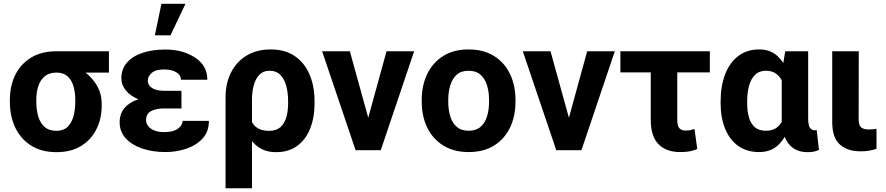

<svg xmlns="http://www.w3.org/2000/svg" viewBox="-20 -802 4732 1025"><path d="M32.7 -258.8V-269Q32.7 -343.3 61.5 -401.9Q90.3 -460.4 145.8 -494.4Q201.2 -528.3 280.8 -528.3Q296.9 -520.5 314.5 -492.2Q332 -463.9 375 -451.2Q433.1 -428.2 478 -373.3Q522.9 -318.4 522.9 -249V-238.8Q522.9 -168.9 494.9 -112.5Q466.8 -56.2 413.1 -22.9Q359.4 10.3 281.7 10.3Q201.7 10.3 146 -24.9Q90.3 -60.1 61.5 -120.8Q32.7 -181.6 32.7 -258.8ZM173.8 -269V-258.8Q173.8 -215.8 184.1 -180.7Q194.3 -145.5 218 -124.5Q241.7 -103.5 281.7 -103.5Q318.4 -103.5 340.3 -124.5Q362.3 -145.5 372.1 -180.7Q381.8 -215.8 381.8 -258.8V-269Q381.8 -308.6 372.3 -341.6Q362.8 -374.5 340.6 -394.5Q318.4 -414.5 281.2 -414.5Q242.2 -414.5 218.5 -394.5Q194.8 -374.5 184.3 -341.6Q173.8 -308.6 173.8 -269ZM561.5 -528.3V-414.5H281.2V-528.3Z M828.1 -287.1H948.7V-223.1H856.9Q812.5 -223.1 786.1 -208.7Q759.8 -194.3 759.8 -160.2Q759.8 -144 770.5 -129.6Q781.3 -115.2 802.7 -106Q824.2 -96.7 856.4 -96.7Q904.3 -96.7 929.4 -114.7Q954.6 -132.8 954.6 -156.7H1095.2Q1095.2 -98.6 1061 -62Q1026.9 -25.4 973.6 -7.8Q920.4 9.8 863.8 9.8Q793.9 9.8 738.5 -9.3Q683.1 -28.3 650.9 -64Q618.7 -99.6 618.7 -149.4Q618.7 -193.4 643.8 -224.1Q668.9 -254.9 715.8 -271Q762.7 -287.1 828.1 -287.1ZM948.7 -252H828.1Q769 -252 723.9 -269.8Q678.7 -287.6 653.3 -317.6Q627.9 -347.7 627.9 -383.8Q627.9 -433.6 658 -468Q688 -502.4 741 -520Q793.9 -537.6 863.8 -537.6Q955.1 -537.6 1021 -494.9Q1086.9 -452.1 1086.9 -376.5H945.8Q945.8 -402.3 920.4 -416.7Q895 -431.2 856.9 -431.2Q810.5 -431.2 789.8 -412.6Q769 -394 769 -372.6Q769 -355.5 779.1 -343.3Q789.1 -331.1 808.6 -324.2Q828.1 -317.4 856.9 -317.4H948.7ZM806.6 -613.3 841.8 -781.7H970.2L890.1 -613.3Z M1184.1 203.1V-282.2Q1184.1 -357.4 1213.4 -415Q1242.7 -472.7 1296.6 -505.4Q1350.6 -538.1 1425.3 -538.1Q1502 -538.1 1554 -502.4Q1606 -466.8 1632.6 -404.3Q1659.2 -341.8 1659.2 -260.7V-250.5Q1659.2 -174.3 1635.7 -115.5Q1612.3 -56.6 1566.7 -23.2Q1521 10.3 1454.6 10.3Q1391.6 10.3 1350.8 -23.2Q1310.1 -56.6 1287.4 -114.7Q1264.6 -172.9 1255.9 -245.6Q1258.3 -244.1 1281 -234.4Q1303.7 -224.6 1304.2 -224.6Q1308.1 -170.4 1334 -137Q1359.9 -103.5 1417.5 -103.5Q1454.6 -103.5 1476.6 -122.8Q1498.5 -142.1 1508.3 -175.3Q1518.1 -208.5 1518.1 -250.5V-260.7Q1518.1 -305.7 1508.3 -342.8Q1498.5 -379.9 1476.8 -402.1Q1455.1 -424.3 1418 -424.3Q1385.3 -424.3 1364.7 -403.1Q1344.2 -381.8 1334.7 -346.7Q1325.2 -311.5 1325.2 -269V203.1Z M1927.2 -105.5 2043.5 -528.3H2190.9L2012.7 0H1923.3ZM1847.7 -528.3 1964.8 -105 1967.8 0H1878.4L1699.7 -528.3Z M2231.4 -258.8V-269Q2231.4 -345.7 2260.7 -406.7Q2290 -467.8 2345.9 -502.9Q2401.9 -538.1 2481.4 -538.1Q2561.5 -538.1 2617.7 -502.9Q2673.8 -467.8 2702.9 -406.7Q2731.9 -345.7 2731.9 -269V-258.8Q2731.9 -181.6 2702.9 -121.1Q2673.8 -60.5 2618.2 -25.4Q2562.5 9.8 2482.4 9.8Q2402.3 9.8 2346.2 -25.4Q2290 -60.5 2260.7 -121.1Q2231.4 -181.6 2231.4 -258.8ZM2373 -269V-258.8Q2373 -215.8 2383.8 -180.7Q2394.5 -145.5 2418.5 -124.8Q2442.4 -104 2482.4 -104Q2521.5 -104 2545.4 -124.8Q2569.3 -145.5 2580.1 -180.7Q2590.8 -215.8 2590.8 -258.8V-269Q2590.8 -311 2580.1 -346.4Q2569.3 -381.8 2545.4 -403.1Q2521.5 -424.3 2481.4 -424.3Q2441.9 -424.3 2418.2 -403.1Q2394.5 -381.8 2383.8 -346.4Q2373 -311 2373 -269Z M2998.5 -105.5 3114.7 -528.3H3262.2L3084 0H2994.6ZM2918.9 -528.3 3036.1 -105 3039.1 0H2949.7L2771 -528.3Z M3769.5 -528.3V-415.5H3292V-528.3ZM3454.1 -528.3H3595.7V-160.6Q3595.7 -128.9 3607.4 -116.9Q3619.1 -105 3640.1 -105Q3656.3 -105 3666 -107.4Q3675.8 -109.9 3687.5 -113.3L3702.6 -6.3Q3678.7 3.4 3657.7 6.6Q3636.7 9.8 3611.3 9.8Q3537.1 9.8 3495.6 -32Q3454.1 -73.7 3454.1 -162.1Z M3827.1 -250.5V-260.7Q3827.1 -341.8 3850.8 -404.3Q3874.5 -466.8 3920.7 -502.4Q3966.8 -538.1 4033.7 -538.1Q4092.8 -538.1 4130.9 -502.4Q4168.9 -466.8 4190.4 -405.3Q4211.9 -343.7 4220.7 -266.1V-249Q4211.9 -174.8 4190.4 -116.5Q4168.9 -58.1 4130.6 -24.2Q4092.3 9.8 4032.7 9.8Q3966.3 9.8 3920.4 -23.4Q3874.5 -56.6 3850.8 -115.5Q3827.1 -174.3 3827.1 -250.5ZM3968.8 -260.7V-250.5Q3968.8 -208.5 3978.3 -175.3Q3987.8 -142.1 4009.5 -123Q4031.3 -104 4068.4 -104Q4105 -104 4127.4 -121.1Q4149.9 -138.2 4161.9 -168.7Q4173.8 -199.2 4178.7 -238.8V-273.4Q4174.8 -317.9 4162.8 -351.8Q4150.9 -385.7 4128.2 -405Q4105.5 -424.3 4069.3 -424.3Q4032.7 -424.3 4010.5 -402.1Q3988.3 -379.9 3978.5 -342.8Q3968.8 -305.7 3968.8 -260.7ZM4171.9 -528.3H4294.4V-171.4Q4294.4 -133.8 4303.7 -120.1Q4313 -106.4 4329.6 -106.4Q4333 -106.4 4335.4 -106.9Q4337.9 -107.4 4339.8 -107.9L4352.1 -2Q4335.9 5.9 4321.5 8.1Q4307.1 10.3 4290.5 10.3Q4252 10.3 4223.4 -5.6Q4194.8 -21.5 4177 -54.2Q4159.2 -86.9 4153.3 -138.7V-415Z M4422.9 -528.3H4564.5L4564 -165.5Q4564 -132.3 4577.6 -121.6Q4591.3 -110.8 4618.2 -110.8Q4630.9 -110.8 4641.4 -111.8Q4651.9 -112.8 4659.2 -114.3V-7.3Q4641.6 -1.5 4620.8 2.2Q4600.1 5.9 4574.2 5.9Q4504.9 5.9 4463.9 -30.3Q4422.9 -66.4 4422.9 -150.4Z"/></svg>

Font: RobotoDEMO
Style: Regular
Weight: 400
Designer: Christian Robertson
Foundry: Google
Version: Version 2.136